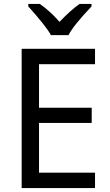

<svg xmlns="http://www.w3.org/2000/svg" viewBox="-20 -964 563 984"><path d="M91 0V-714H467V-635H180V-412H450V-334H180V-79H467V0ZM449 -931Q356 -833 331 -784H241Q216 -830 125 -931V-944H184Q238 -906 285 -852Q341 -911 388 -944H449Z"/></svg>

Font: Noto Sans Display
Style: Regular
Weight: 400
Designer: Monotype Design team
Foundry: Monotype Imaging Inc.
Version: Version 1.000